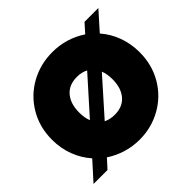

<svg xmlns="http://www.w3.org/2000/svg" viewBox="-170 -920 1128 1128"><g transform="rotate(-45 394.0 -356.5)"><path d="M669 -600Q711 -552 734 -490Q757 -428 757 -357Q757 -253 708.5 -170Q660 -87 576.5 -40Q493 7 394 7Q336 7 282.5 -9.5Q229 -26 184 -56L134 -1H18L119 -113Q76 -161 52.5 -223.5Q29 -286 29 -357Q29 -461 78 -544Q127 -627 210.5 -673.5Q294 -720 394 -720Q510 -720 605 -657L654 -712H769ZM255 -357Q255 -313 268 -281L463 -499Q433 -515 394 -515Q327 -515 291 -472.5Q255 -430 255 -357ZM532 -357Q532 -401 519 -433L325 -215Q355 -200 394 -200Q460 -200 496 -242.5Q532 -285 532 -357Z"/></g></svg>

Font: Fz Poppins Black
Style: Regular
Weight: 900
Designer: Ninad Kale (Devanagari), Jonny Pinhorn (Latin)
Foundry: Indian Type Foundry
Version: Vit hóa bi Vntype.Com & FontZin.Com